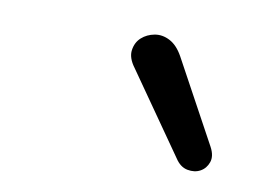

<svg xmlns="http://www.w3.org/2000/svg" viewBox="-40 -824 475 336"><g transform="rotate(10 198.0 -656.0)"><path d="M287 -561 187 -704Q175 -720 177 -734Q179 -748 188.5 -756.5Q198 -765 211.5 -767.5Q225 -770 238.5 -763Q252 -756 262 -738L342 -591Q350 -576 346 -564.5Q342 -553 332 -547.5Q322 -542 309 -544.5Q296 -547 287 -561Z"/></g></svg>

Font: Nunito ExtraLight SemiBold
Style: Italic
Weight: 600
Italic angle: -9°
Version: Version 3.602